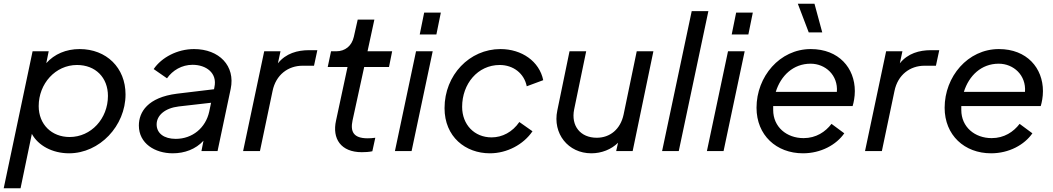

<svg xmlns="http://www.w3.org/2000/svg" viewBox="-40 -816 5686 1037"><path d="M390 -551C317 -551 254 -524 210 -475L223 -539H136L-20 201H71L132 -93C166 -30 243 12 333 12C498 12 638 -136 638 -306C638 -450 535 -551 390 -551ZM336 -76C239 -76 169 -144 169 -243C169 -364 259 -465 376 -465C476 -465 543 -397 543 -298C543 -175 452 -76 336 -76Z M1008 -551C918 -551 833 -506 790 -443L862 -393C892 -436 942 -466 1000 -466C1073 -466 1135 -422 1118 -345L1116 -334L916 -310C758 -290 710 -211 710 -138C710 -41 797 12 893 12C957 12 1017 -10 1059 -56L1048 0H1135L1206 -336C1232 -460 1144 -551 1008 -551ZM909 -66C846 -66 806 -96 806 -144C806 -193 851 -232 925 -241L1100 -261L1090 -213C1071 -126 1000 -66 909 -66Z M1629 -545C1567 -545 1504 -528 1461 -474L1475 -539H1387L1273 0H1364L1432 -324C1450 -413 1517 -461 1594 -461H1656L1674 -545Z M1914 6C1933 6 1952 5 1971 1L1987 -72C1974 -70 1958 -69 1946 -69C1867 -69 1852 -107 1864 -165L1927 -454H2061L2078 -539H1945L1982 -710H1892L1871 -617C1860 -568 1824 -539 1776 -539H1748L1730 -454H1837L1775 -165C1753 -67 1801 6 1914 6Z M2227 -630H2317L2341 -748H2251ZM2093 0H2183L2297 -539H2207Z M2606 12C2698 12 2787 -35 2836 -107L2765 -157C2728 -103 2673 -74 2615 -74C2522 -74 2456 -143 2456 -239C2456 -363 2540 -465 2659 -465C2732 -465 2791 -420 2805 -350L2894 -383C2873 -485 2778 -551 2663 -551C2496 -551 2361 -411 2361 -232C2361 -77 2474 12 2606 12Z M3399 -539 3328 -197C3311 -118 3255 -72 3183 -72C3095 -72 3043 -136 3061 -225L3126 -539H3036L2970 -219C2944 -95 3028 12 3154 12C3209 12 3262 -9 3298 -45L3288 0H3377L3489 -539Z M3536 0H3626L3786 -756H3696Z M3912 -630H4002L4026 -748H3936ZM3778 0H3868L3982 -539H3892Z M4401 -641 4359 -796H4269L4328 -641ZM4565 -243C4571 -263 4577 -292 4577 -324C4577 -448 4491 -551 4339 -551C4171 -551 4046 -402 4046 -234C4046 -86 4153 12 4297 12C4394 12 4477 -34 4520 -96L4451 -147C4418 -104 4368 -70 4300 -70C4209 -70 4136 -130 4136 -222V-243ZM4338 -472C4418 -472 4487 -410 4480 -320H4150C4177 -407 4244 -472 4338 -472Z M4988 -545C4926 -545 4863 -528 4820 -474L4834 -539H4746L4632 0H4723L4791 -324C4809 -413 4876 -461 4953 -461H5015L5033 -545Z M5581 -243C5587 -263 5593 -292 5593 -324C5593 -448 5507 -551 5355 -551C5187 -551 5062 -402 5062 -234C5062 -86 5169 12 5313 12C5410 12 5493 -34 5536 -96L5467 -147C5434 -104 5384 -70 5316 -70C5225 -70 5152 -130 5152 -222V-243ZM5354 -472C5434 -472 5503 -410 5496 -320H5166C5193 -407 5260 -472 5354 -472Z"/></svg>

Font: Plus Jakarta Text
Style: Italic
Weight: 400
Italic angle: -12°
Designer: Gumpita Rahayu
Foundry: Tokotype Studio
Version: Version 1.000;hotconv 1.0.109;makeotfexe 2.5.65596